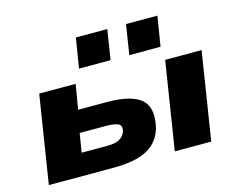

<svg xmlns="http://www.w3.org/2000/svg" viewBox="-103 -912 1330 1069"><g transform="rotate(-15 562.0 -377.5)"><path d="M54 0 134 -506H344L320 -363H486Q627 -363 683 -314Q739 -265 712 -151Q696 -98 660 -64.5Q624 -31 566 -15.5Q508 0 425 0ZM277 -127H426Q472 -127 496 -141Q520 -155 529 -180Q539 -214 517.5 -225Q496 -236 446 -236H295ZM780 0 860 -506H1070L990 0ZM674 -583 701 -755H882L854 -583ZM384 -583 412 -755H593L566 -583Z"/></g></svg>

Font: Nunito Sans 7pt Expanded Black
Style: Italic
Weight: 900
Width: 7
Italic angle: -9°
Designer: Vernon Adams
Foundry: Vernon Adams
Version: Version 3.101;gftools[0.9.27]